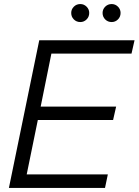

<svg xmlns="http://www.w3.org/2000/svg" viewBox="-20 -929 685 949"><path d="M645 -730 630 -664H234L181 -402H554L539 -336H167L112 -67H513L499 0H24L174 -730ZM332 -865Q332 -883 345 -896Q358 -909 377 -909Q395 -909 408 -896Q421 -883 421 -865Q421 -846 408 -833Q395 -820 377 -820Q358 -820 345 -833Q332 -846 332 -865ZM487 -865Q487 -883 500 -896Q513 -909 532 -909Q550 -909 563 -896Q576 -883 576 -865Q576 -846 563 -833Q550 -820 532 -820Q513 -820 500 -833Q487 -846 487 -865Z"/></svg>

Font: Nacelle Light
Style: Italic
Weight: 300
Italic angle: -12°
Designer: Sora Sagano
Foundry: Sora Sagano
Version: Version 1.000;FEAKit 1.0